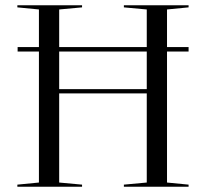

<svg xmlns="http://www.w3.org/2000/svg" viewBox="-20 -710 785 730"><path d="M47 -514V-531H128V-674L46 -682V-690H292V-682L205 -674V-531H538V-674L451 -682V-690H697V-682L615 -674V-531H697V-514H615V-16L697 -8V0H451V-8L538 -16V-355H205V-16L292 -8V0H46V-8L128 -16V-514ZM205 -371H538V-514H205Z"/></svg>

Font: Libre Caslon Display
Style: Regular
Weight: 400
Designer: Pablo Impallari, Rodrigo Fuenzalida
Foundry: Pablo Impallari, Rodrigo Fuenzalida
Version: Version 1.002